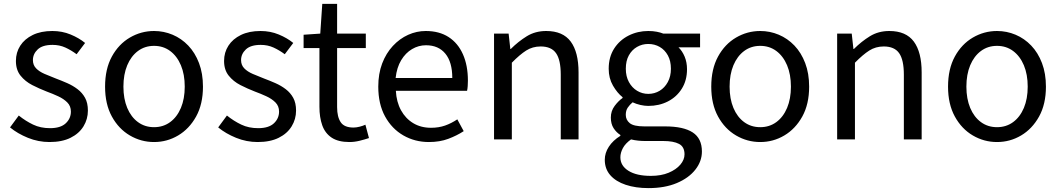

<svg xmlns="http://www.w3.org/2000/svg" viewBox="-20 -716 5443 986"><path d="M234.1 13.4Q176.6 13.4 123.3 -8.3Q70 -30 31.5 -61.7L76.4 -122.7Q111.7 -94.3 150 -76.1Q188.2 -57.8 236.9 -57.8Q290.8 -57.8 317.4 -82.6Q344.1 -107.5 344.1 -143.1Q344.1 -171.1 325.7 -189.8Q307.2 -208.5 278.5 -221.7Q249.7 -235 219.5 -246Q181.9 -260.6 145.6 -279.1Q109.4 -297.7 85.5 -327.5Q61.7 -357.2 61.7 -403Q61.7 -446.6 84 -481.3Q106.3 -516 148.2 -536.4Q190.1 -556.8 248.8 -556.8Q299.3 -556.8 342.6 -538.8Q385.9 -520.9 417 -495.4L373.4 -437.5Q345.4 -458.3 315.6 -471.9Q285.8 -485.5 249.9 -485.5Q198.2 -485.5 173.6 -462.2Q149 -438.9 149 -407.3Q149 -381.8 165.4 -365Q181.7 -348.2 208.8 -336.5Q236 -324.7 266.2 -313.1Q296.2 -301.9 325.5 -289Q354.7 -276.1 378.5 -257.9Q402.4 -239.8 416.9 -213.5Q431.4 -187.2 431.4 -148.2Q431.4 -104.1 408.7 -67.1Q386 -30.1 342.3 -8.4Q298.7 13.4 234.1 13.4Z M771.1 13.4Q704.6 13.4 647 -20.3Q589.4 -54 554.5 -117.6Q519.6 -181.2 519.6 -271Q519.6 -361.9 554.5 -425.7Q589.4 -489.4 647 -523.1Q704.6 -556.8 771.1 -556.8Q820.9 -556.8 866.3 -537.7Q911.7 -518.6 946.8 -481.9Q981.8 -445.3 1002 -392.1Q1022.3 -338.9 1022.3 -271Q1022.3 -181.2 987.1 -117.6Q951.8 -54 894.7 -20.3Q837.7 13.4 771.1 13.4ZM771.1 -62.9Q818.2 -62.9 853.7 -88.9Q889.2 -114.9 909 -161.8Q928.7 -208.7 928.7 -271Q928.7 -333.8 909 -380.8Q889.2 -427.8 853.7 -454.2Q818.2 -480.5 771.1 -480.5Q724.1 -480.5 688.6 -454.2Q653.1 -427.8 633.4 -380.8Q613.8 -333.8 613.8 -271Q613.8 -208.7 633.4 -161.8Q653.1 -114.9 688.6 -88.9Q724.1 -62.9 771.1 -62.9Z M1303.1 13.4Q1245.6 13.4 1192.3 -8.3Q1139 -30 1100.5 -61.7L1145.4 -122.7Q1180.7 -94.3 1219 -76.1Q1257.2 -57.8 1305.9 -57.8Q1359.8 -57.8 1386.4 -82.6Q1413.1 -107.5 1413.1 -143.1Q1413.1 -171.1 1394.7 -189.8Q1376.2 -208.5 1347.5 -221.7Q1318.7 -235 1288.5 -246Q1250.9 -260.6 1214.6 -279.1Q1178.4 -297.7 1154.5 -327.5Q1130.7 -357.2 1130.7 -403Q1130.7 -446.6 1153 -481.3Q1175.3 -516 1217.2 -536.4Q1259.1 -556.8 1317.8 -556.8Q1368.3 -556.8 1411.6 -538.8Q1454.9 -520.9 1486 -495.4L1442.4 -437.5Q1414.4 -458.3 1384.6 -471.9Q1354.8 -485.5 1318.9 -485.5Q1267.2 -485.5 1242.6 -462.2Q1218 -438.9 1218 -407.3Q1218 -381.8 1234.4 -365Q1250.7 -348.2 1277.8 -336.5Q1305 -324.7 1335.2 -313.1Q1365.2 -301.9 1394.5 -289Q1423.7 -276.1 1447.5 -257.9Q1471.4 -239.8 1485.9 -213.5Q1500.4 -187.2 1500.4 -148.2Q1500.4 -104.1 1477.7 -67.1Q1455 -30.1 1411.3 -8.4Q1367.7 13.4 1303.1 13.4Z M1774.5 13.4Q1716.9 13.4 1683 -9.3Q1649.2 -32 1634.8 -72.8Q1620.4 -113.5 1620.4 -167.7V-469H1539.1V-537.6L1624.7 -543.4L1635 -696.2H1711.2V-543.4H1858.6V-469H1711.2V-165.4Q1711.2 -116 1729.6 -88.5Q1747.9 -61 1795.4 -61Q1810 -61 1827.1 -65.4Q1844.1 -69.8 1856.5 -75.6L1874.8 -7Q1852.2 0.6 1826.2 7Q1800.2 13.4 1774.5 13.4Z M2182.7 13.4Q2110.5 13.4 2051.4 -20.6Q1992.3 -54.6 1957.4 -118.2Q1922.6 -181.9 1922.6 -271Q1922.6 -337.5 1942.6 -390.1Q1962.7 -442.7 1997.5 -480.1Q2032.4 -517.6 2076 -537.2Q2119.6 -556.8 2166.4 -556.8Q2235.6 -556.8 2283.8 -525.7Q2332 -494.5 2357.4 -437.1Q2382.9 -379.7 2382.9 -301.7Q2382.9 -287.4 2381.9 -274.1Q2381 -260.7 2378.6 -249.7H2012.9Q2016 -192.4 2039.3 -149.8Q2062.7 -107.2 2102.1 -83.5Q2141.4 -59.8 2193.3 -59.8Q2232.8 -59.8 2265.5 -71.2Q2298.1 -82.7 2328.5 -103.1L2361.3 -42.5Q2325.8 -19.4 2282 -3Q2238.2 13.4 2182.7 13.4ZM2011.7 -315.5H2302.7Q2302.7 -397.1 2267.2 -440.3Q2231.8 -483.6 2167.5 -483.6Q2129.5 -483.6 2096.1 -463.9Q2062.7 -444.3 2040.2 -406.9Q2017.7 -369.6 2011.7 -315.5Z M2517.1 0V-543.4H2592L2600.7 -464.5H2603.1Q2641.8 -503.1 2685.3 -529.9Q2728.9 -556.8 2785.1 -556.8Q2870.8 -556.8 2911 -502.4Q2951.1 -448 2951.1 -344.1V0H2859.7V-332.4Q2859.7 -408.5 2835.5 -442.9Q2811.3 -477.4 2756.5 -477.4Q2714.9 -477.4 2682 -456.4Q2649.2 -435.5 2608.5 -394V0Z M3310.4 250Q3244.2 250 3193.3 233Q3142.5 216.1 3114.1 183.7Q3085.8 151.3 3085.8 104.5Q3085.8 69.5 3106.7 37.4Q3127.6 5.2 3165.8 -18.4V-22.8Q3145 -36 3130.9 -58Q3116.9 -80 3116.9 -112.3Q3116.9 -146 3136.4 -172Q3155.9 -198.1 3177.2 -212.8V-216.8Q3149.9 -238.4 3127.9 -276.3Q3105.9 -314.2 3105.9 -363Q3105.9 -422.8 3133.8 -466.4Q3161.7 -509.9 3208.3 -533.4Q3254.9 -556.8 3309.1 -556.8Q3332.9 -556.8 3352.6 -553Q3372.2 -549.2 3386.3 -543.4H3575.2V-472.9H3464.4Q3483.8 -454.2 3496 -425.1Q3508.1 -395.9 3508.1 -360.6Q3508.1 -303.2 3481.5 -260.7Q3455 -218.2 3409.9 -195.1Q3364.8 -172.1 3309.1 -172.1Q3290.3 -172.1 3268.7 -177Q3247.1 -182 3228.7 -190.6Q3214.2 -178.6 3203.9 -163.5Q3193.6 -148.5 3193.6 -126.2Q3193.6 -100.5 3213.9 -83.7Q3234.1 -66.9 3289.2 -66.9H3395.7Q3489.7 -66.9 3537.2 -36Q3584.6 -5.2 3584.6 62.1Q3584.6 112.3 3550.9 155.2Q3517.2 198.2 3455.7 224.1Q3394.1 250 3310.4 250ZM3309.1 -233.9Q3341.1 -233.9 3367.4 -249.7Q3393.6 -265.5 3409.5 -294.7Q3425.4 -323.8 3425.4 -363Q3425.4 -403 3409.8 -431.4Q3394.2 -459.9 3368 -475Q3341.7 -490.2 3309.1 -490.2Q3277.6 -490.2 3251.3 -475Q3225 -459.9 3209.4 -431.7Q3193.8 -403.6 3193.8 -363Q3193.8 -323.8 3209.7 -294.7Q3225.6 -265.5 3251.9 -249.7Q3278.2 -233.9 3309.1 -233.9ZM3322.5 187.2Q3375.4 187.2 3413.9 171Q3452.3 154.9 3473.8 129.6Q3495.3 104.3 3495.3 76.6Q3495.3 37.8 3467.1 23Q3438.9 8.1 3385.5 8.1H3291.2Q3276.1 8.1 3257.8 6.3Q3239.5 4.5 3220.6 -0.1Q3191.7 20.5 3178.8 44.5Q3165.9 68.6 3165.9 91.8Q3165.9 135.2 3207.5 161.2Q3249 187.2 3322.5 187.2Z M3884.1 13.4Q3817.6 13.4 3760 -20.3Q3702.4 -54 3667.5 -117.6Q3632.6 -181.2 3632.6 -271Q3632.6 -361.9 3667.5 -425.7Q3702.4 -489.4 3760 -523.1Q3817.6 -556.8 3884.1 -556.8Q3933.9 -556.8 3979.3 -537.7Q4024.7 -518.6 4059.8 -481.9Q4094.8 -445.3 4115 -392.1Q4135.3 -338.9 4135.3 -271Q4135.3 -181.2 4100.1 -117.6Q4064.8 -54 4007.7 -20.3Q3950.7 13.4 3884.1 13.4ZM3884.1 -62.9Q3931.2 -62.9 3966.7 -88.9Q4002.2 -114.9 4022 -161.8Q4041.7 -208.7 4041.7 -271Q4041.7 -333.8 4022 -380.8Q4002.2 -427.8 3966.7 -454.2Q3931.2 -480.5 3884.1 -480.5Q3837.1 -480.5 3801.6 -454.2Q3766.1 -427.8 3746.4 -380.8Q3726.8 -333.8 3726.8 -271Q3726.8 -208.7 3746.4 -161.8Q3766.1 -114.9 3801.6 -88.9Q3837.1 -62.9 3884.1 -62.9Z M4279.1 0V-543.4H4354L4362.7 -464.5H4365.1Q4403.8 -503.1 4447.3 -529.9Q4490.9 -556.8 4547.1 -556.8Q4632.8 -556.8 4673 -502.4Q4713.1 -448 4713.1 -344.1V0H4621.7V-332.4Q4621.7 -408.5 4597.5 -442.9Q4573.3 -477.4 4518.5 -477.4Q4476.9 -477.4 4444 -456.4Q4411.2 -435.5 4370.5 -394V0Z M5100.1 13.4Q5033.6 13.4 4976 -20.3Q4918.4 -54 4883.5 -117.6Q4848.6 -181.2 4848.6 -271Q4848.6 -361.9 4883.5 -425.7Q4918.4 -489.4 4976 -523.1Q5033.6 -556.8 5100.1 -556.8Q5149.9 -556.8 5195.3 -537.7Q5240.7 -518.6 5275.8 -481.9Q5310.8 -445.3 5331 -392.1Q5351.3 -338.9 5351.3 -271Q5351.3 -181.2 5316.1 -117.6Q5280.8 -54 5223.7 -20.3Q5166.7 13.4 5100.1 13.4ZM5100.1 -62.9Q5147.2 -62.9 5182.7 -88.9Q5218.2 -114.9 5238 -161.8Q5257.7 -208.7 5257.7 -271Q5257.7 -333.8 5238 -380.8Q5218.2 -427.8 5182.7 -454.2Q5147.2 -480.5 5100.1 -480.5Q5053.1 -480.5 5017.6 -454.2Q4982.1 -427.8 4962.4 -380.8Q4942.8 -333.8 4942.8 -271Q4942.8 -208.7 4962.4 -161.8Q4982.1 -114.9 5017.6 -88.9Q5053.1 -62.9 5100.1 -62.9Z"/></svg>

Font: Noto Sans KR Thin
Style: Regular
Weight: 100
Designer: Ryoko NISHIZUKA 西塚涼子 (kana, bopomofo & ideographs); Paul D. Hunt (Latin, Greek & Cyrillic); Sandoll Communications 산돌커뮤니
Foundry: Adobe
Version: Version 2.004-H2;hotconv 1.0.118;makeotfexe 2.5.65603